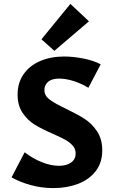

<svg xmlns="http://www.w3.org/2000/svg" viewBox="-20 -955 580 982"><path d="M252 -270Q196 -294 159 -316.5Q122 -339 96 -377Q70 -415 70 -471Q70 -532 101 -576Q132 -620 186 -643Q240 -666 308 -666Q353 -666 405 -656Q457 -646 495 -626L432 -506Q396 -528 356.5 -540.5Q317 -553 283 -553Q244 -553 225.5 -536Q207 -519 207 -495Q207 -466 233.5 -446Q260 -426 317 -399Q375 -371 412 -347.5Q449 -324 476 -284Q503 -244 503 -186Q503 -122 468.5 -78.5Q434 -35 377.5 -14Q321 7 253 7Q192 7 136.5 -8.5Q81 -24 39 -48L106 -176Q148 -144 194 -125.5Q240 -107 282 -107Q321 -107 344 -124Q367 -141 367 -170Q367 -193 352 -210Q337 -227 315.5 -239Q294 -251 252 -270ZM192 -754 340 -935 435 -846 258 -695Z"/></svg>

Font: Ysabeau Ultrabold
Style: Regular
Weight: 800
Designer: Christian Thalmann (Catharsis Fonts)
Version: Version 0.003